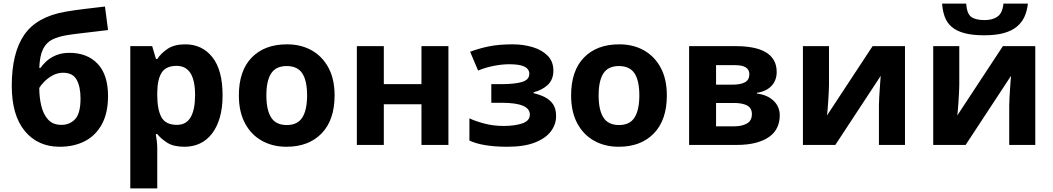

<svg xmlns="http://www.w3.org/2000/svg" viewBox="-20 -801 5819 1061"><path d="M45 -327Q45 -508 113.5 -608Q182 -708 340 -736Q392 -745 447 -751.5Q502 -758 560 -765L577 -635Q543 -631 502.5 -626Q462 -621 422 -616.5Q382 -612 352 -607Q302 -599 269 -582.5Q236 -566 218 -530Q200 -494 197 -426H204Q216 -444 237.5 -463.5Q259 -483 290.5 -496Q322 -509 364 -509Q462 -509 519.5 -448.5Q577 -388 577 -270Q577 -177 543 -114.5Q509 -52 449 -21Q389 10 310 10Q189 10 117 -77Q45 -164 45 -327ZM319 -111Q366 -111 395.5 -143Q425 -175 425 -257Q425 -322 403.5 -360.5Q382 -399 329 -399Q297 -399 269.5 -383.5Q242 -368 223 -348Q204 -328 197 -315Q197 -264 208 -217Q219 -170 245.5 -140.5Q272 -111 319 -111Z M700 -546H821L842 -475H849Q871 -508 907.5 -532Q944 -556 1004 -556Q1097 -556 1153.5 -485Q1210 -414 1210 -274Q1210 -204 1194.5 -151Q1179 -98 1151 -62Q1123 -26 1084.5 -8Q1046 10 1000 10Q940 10 905.5 -11.5Q871 -33 849 -60H841Q849 -15 849 20V240H700ZM849 -291V-275Q849 -196 872 -153.5Q895 -111 958 -111Q1009 -111 1033.5 -153Q1058 -195 1058 -276Q1058 -437 956 -437Q898 -437 874 -400.5Q850 -364 849 -291Z M1829 -274Q1829 -138 1757.5 -64Q1686 10 1563 10Q1487 10 1427.5 -23Q1368 -56 1334 -119.5Q1300 -183 1300 -274Q1300 -410 1371 -483Q1442 -556 1566 -556Q1643 -556 1702 -523Q1761 -490 1795 -427Q1829 -364 1829 -274ZM1452 -274Q1452 -193 1478.5 -151.5Q1505 -110 1565 -110Q1624 -110 1650.5 -151.5Q1677 -193 1677 -274Q1677 -355 1650.5 -395.5Q1624 -436 1564 -436Q1505 -436 1478.5 -395.5Q1452 -355 1452 -274Z M2101 -546V-336H2309V-546H2458V0H2309V-225H2101V0H1952V-546Z M2813 -556Q2872 -556 2923.5 -540.5Q2975 -525 3006.5 -493Q3038 -461 3038 -411Q3038 -362 3008 -333Q2978 -304 2929 -291V-286Q2964 -278 2992 -263.5Q3020 -249 3036.5 -224.5Q3053 -200 3053 -159Q3053 -114 3024.5 -75.5Q2996 -37 2936 -13.5Q2876 10 2784 10Q2648 10 2574 -24V-147Q2608 -131 2657.5 -118Q2707 -105 2763 -105Q2824 -105 2866 -119Q2908 -133 2908 -168Q2908 -233 2753 -233H2695V-336H2750Q2824 -336 2864.5 -348Q2905 -360 2905 -393Q2905 -419 2879 -432.5Q2853 -446 2794 -446Q2755 -446 2708.5 -437Q2662 -428 2622 -411L2578 -515Q2625 -533 2680.5 -544.5Q2736 -556 2813 -556Z M3665 -274Q3665 -138 3593.5 -64Q3522 10 3399 10Q3323 10 3263.5 -23Q3204 -56 3170 -119.5Q3136 -183 3136 -274Q3136 -410 3207 -483Q3278 -556 3402 -556Q3479 -556 3538 -523Q3597 -490 3631 -427Q3665 -364 3665 -274ZM3288 -274Q3288 -193 3314.5 -151.5Q3341 -110 3401 -110Q3460 -110 3486.5 -151.5Q3513 -193 3513 -274Q3513 -355 3486.5 -395.5Q3460 -436 3400 -436Q3341 -436 3314.5 -395.5Q3288 -355 3288 -274Z M4048 -546Q4096 -546 4137 -538.5Q4178 -531 4208 -514.5Q4238 -498 4255 -470.5Q4272 -443 4272 -403Q4272 -358 4244.5 -327.5Q4217 -297 4163 -288V-284Q4220 -277 4254.5 -244.5Q4289 -212 4289 -163Q4289 -128 4275.5 -98Q4262 -68 4233 -46.5Q4204 -25 4158.5 -12.5Q4113 0 4048 0H3788V-546ZM3937 -232V-103H4038Q4080 -103 4107.5 -118.5Q4135 -134 4135 -171Q4135 -203 4109.5 -217.5Q4084 -232 4035 -232ZM3937 -441V-333H4025Q4073 -333 4097 -346.5Q4121 -360 4121 -391Q4121 -441 4042 -441Z M4417 -546H4561V-330Q4561 -314 4559.5 -288Q4558 -262 4556.5 -236.5Q4555 -211 4553 -190.5Q4551 -170 4550 -163L4802 -546H4981V0H4837V-218Q4837 -237 4838.5 -261Q4840 -285 4841.5 -308.5Q4843 -332 4844.5 -352Q4846 -372 4847 -382L4596 0H4417Z M5137 -546H5281V-330Q5281 -314 5279.5 -288Q5278 -262 5276.5 -236.5Q5275 -211 5273 -190.5Q5271 -170 5270 -163L5522 -546H5701V0H5557V-218Q5557 -237 5558.5 -261Q5560 -285 5561.5 -308.5Q5563 -332 5564.5 -352Q5566 -372 5567 -382L5316 0H5137ZM5319 -781Q5323 -726 5346.5 -708Q5370 -690 5422 -690Q5465 -690 5492.5 -709.5Q5520 -729 5525 -781H5660Q5656 -742 5642 -710Q5628 -678 5600 -654.5Q5572 -631 5528 -618.5Q5484 -606 5419 -606Q5353 -606 5309 -618Q5265 -630 5239 -652.5Q5213 -675 5201 -707.5Q5189 -740 5186 -781Z"/></svg>

Font: BC Sans
Style: Bold
Weight: 700
Designer: Monotype Design Team
Province of B.C.
Foundry: Monotype Imaging Inc.
Version: Version 2.000;GOOG;noto-source:20170915:90ef993387c0